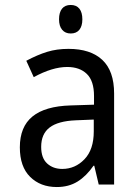

<svg xmlns="http://www.w3.org/2000/svg" viewBox="-20 -744 540 774"><path d="M60 -150Q60 -233 111 -274.5Q162 -316 265 -319L359 -322V-357Q359 -418 330 -446Q301 -474 251 -474Q191 -474 116 -433L86 -499Q131 -523 170 -535Q209 -547 256 -547Q345 -547 392.5 -502.5Q440 -458 440 -367V0H378L360 -76H357Q328 -34 292.5 -12Q257 10 209 10Q143 10 101.5 -31Q60 -72 60 -150ZM358 -214V-262L285 -259Q214 -256 180 -230Q146 -204 146 -152Q146 -107 170 -85Q194 -63 231 -63Q283 -63 320.5 -102Q358 -141 358 -214ZM218 -666Q218 -694 230 -709Q242 -724 265 -724Q288 -724 300 -709Q312 -694 312 -666Q312 -639 300 -624Q288 -609 265 -609Q243 -609 230.5 -624Q218 -639 218 -666Z"/></svg>

Font: Noto Sans Mono UI Cond
Style: Regular
Weight: 400
Width: 3
Monospace: yes
Designer: Monotype Design team
Foundry: Monotype Imaging Inc.
Version: Version 1.000